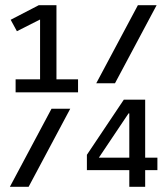

<svg xmlns="http://www.w3.org/2000/svg" viewBox="-20 -718 640 738"><path d="M40 -413H134V-643L45 -598L21 -642L129 -698H197V-413H280V-363H40ZM510 -698H582L422 -398H350ZM178 -300H250L90 0H18ZM477 -64H314V-123L456 -335H538V-112H585V-64H538V0H477ZM477 -112V-282H474L360 -112Z"/></svg>

Font: IBM Plaex Mono
Style: Regular
Weight: 400
Designer: Mike Abbink, Paul van der Laan, Pieter van Rosmalen
Foundry: Bold Monday
Version: Version 2.003